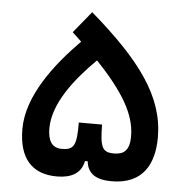

<svg xmlns="http://www.w3.org/2000/svg" viewBox="-47 -650 680 699"><g transform="rotate(5 293.0 -300.5)"><path d="M186 2.9C237.8 2.9 274.4 -16.1 283.2 -62H293C297.9 -16.6 329.6 2.9 385.7 2.9C499.5 2.9 540 -72.3 540 -170.9C540 -319.3 447.3 -444.3 262.2 -604L197.8 -525.4C209.5 -514.6 220.7 -503.9 231.4 -493.7C140.1 -401.4 45.9 -279.8 45.9 -158.7C45.9 -51.3 94.7 2.9 186 2.9ZM294.9 -430.7C395.5 -325.2 441.4 -246.1 442.4 -169.4C443.4 -112.3 419.9 -98.6 385.7 -98.6C342.3 -98.6 334.5 -116.7 333.5 -199.7H248.5C249.5 -114.7 238.8 -98.6 194.8 -98.6C157.2 -98.6 143.6 -127 143.6 -169.4C143.6 -258.8 214.8 -351.6 294.9 -430.7Z"/></g></svg>

Font: Cascadia Mono NF
Style: Regular
Weight: 400
Monospace: yes
Designer: Aaron Bell
Foundry: Saja Typeworks
Version: Version 2404.023